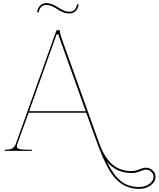

<svg xmlns="http://www.w3.org/2000/svg" viewBox="-20 -950 999 1209"><path d="M470.7 -923.8Q474.6 -922.9 474.6 -918Q470.2 -892.1 454.3 -878.7Q438.5 -865.2 418 -865.2Q396.5 -865.2 376 -873.5Q355.5 -881.8 341.3 -892.1Q327.1 -902.3 308.1 -910.6Q289.1 -918.9 271 -918.9Q253.4 -918.9 241 -908Q228.5 -897 224.6 -875.5Q223.6 -871.1 218.3 -871.1Q216.8 -871.1 215.3 -872.6Q213.9 -874 214.4 -877Q218.8 -901.9 234.1 -916Q249.5 -930.2 271 -930.2Q291.5 -930.2 312 -921.6Q332.5 -913.1 346.7 -903.1Q360.8 -893.1 380.1 -884.5Q399.4 -876 418 -876Q435.1 -876 447.8 -886.7Q460.4 -897.5 464.4 -919.9Q464.4 -921.4 466.1 -922.9Q467.8 -924.3 470.7 -923.8ZM652.3 66.9Q691.4 148.4 738 188Q784.7 227.5 856 227.5Q894.5 227.5 920.7 208Q946.8 188.5 946.8 163.1Q946.8 145 932.4 131.6Q918 118.2 897 118.2Q887.7 118.2 861.3 128.9Q835 139.6 809.6 139.6Q711.9 139.6 652.3 66.9ZM565.9 -120.6 522.9 -240.2H160.2L88.4 -41.5Q85.9 -33.2 85.9 -28.8Q85.9 -15.6 102.5 -11.5Q119.1 -7.3 159.7 -7.3H180.2V0H9.8V-7.3H12.7Q43.9 -7.3 58.1 -15.6Q72.3 -23.9 79.6 -44.4L334.5 -756.3Q335.9 -759.8 338.9 -759.8H352.5Q357.4 -759.8 357.4 -754.9Q357.4 -738.8 370.1 -703.1L584 -106Q610.4 -31.7 617.7 -15.6Q660.2 81.1 729 111.8Q765.1 127.4 809.6 127.4Q831.1 127.4 856.9 116.7Q882.8 106 897 106Q922.9 106 940.9 122.6Q959 139.2 959 163.1Q959 194.8 929 217Q898.9 239.3 856 239.3Q759.3 239.3 697.3 163.1Q651.9 107.9 603 -19Q591.8 -49.3 567.9 -115.7L567.4 -116.2V-116.7L566.9 -117.2V-117.7V-118.2L566.4 -118.7V-119.1V-119.6ZM163.6 -250H519.5L358.4 -700.2Q350.1 -723.6 348.1 -733.4H336.4Z"/></svg>

Font: ZnikomitNo24
Style: Thin
Weight: 300
Designer: gluk
Foundry: gluk
Version: Version 0.55